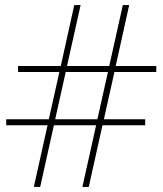

<svg xmlns="http://www.w3.org/2000/svg" viewBox="-20 -735 640 755"><path d="M138 0H113L167 -242.5H4.5V-266H172L213.5 -452H51V-475.5H219L272 -715H297L243.5 -475.5H409.5L463 -715H488L435 -475.5H594.5V-452H430L388.5 -266H551V-242.5H383L329 0H304L358 -242.5H192ZM197 -266H363L404.5 -452H238.5Z"/></svg>

Font: Newsreader Display Light
Style: Regular
Weight: 300
Designer: Hugues Gentile
Foundry: Production Type
Version: Version 1.001